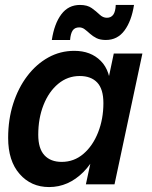

<svg xmlns="http://www.w3.org/2000/svg" viewBox="-20 -747 617 778"><path d="M179 11Q106 11 59.5 -42Q13 -95 13 -188Q13 -263 33.5 -327Q54 -391 90.5 -439Q127 -487 175.5 -514Q224 -541 281 -541Q348 -541 388.5 -500Q429 -459 428 -382L403 -223Q379 -111 318 -50Q257 11 179 11ZM230 -91Q280 -91 318 -123.5Q356 -156 377.5 -210.5Q399 -265 399 -329Q399 -386 374 -412.5Q349 -439 303 -439Q254 -439 216 -407.5Q178 -376 156.5 -322Q135 -268 135 -201Q135 -145 160 -118Q185 -91 230 -91ZM328 0 356 -130 401 -265 414 -402 441 -530H557L444 0ZM190 -585Q200 -651 228.5 -689Q257 -727 304 -727Q334 -727 352 -714Q370 -701 383.5 -688Q397 -675 413 -675Q430 -675 439 -687.5Q448 -700 449 -727H523Q513 -662 484.5 -623.5Q456 -585 409 -585Q386 -585 371 -592.5Q356 -600 344.5 -610.5Q333 -621 323 -628.5Q313 -636 301 -636Q283 -636 274.5 -623.5Q266 -611 264 -585Z"/></svg>

Font: Radio Canada Big Medium
Style: Italic
Weight: 500
Italic angle: -12°
Designer: Étienne Aubert Bonn
Foundry: Coppers and Brasses
Version: Version 1.001